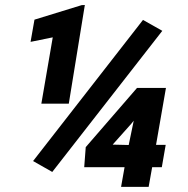

<svg xmlns="http://www.w3.org/2000/svg" viewBox="-20 -728 732 748"><path d="M310.5 -708.5 248 -324.2H141.1L185.5 -582.5L99.1 -564.9L114.3 -651.4L298.3 -708ZM612.3 -607.9 183.6 -58.1 108.9 -100.6 537.1 -650.4ZM610.4 -76.7H572.8L559.1 0H451.7L465.3 -76.7H308.1L314 -154.8L513.7 -385.3H626.5L587.9 -163.6H625.5ZM418.9 -164.6 481.4 -163.1 501 -257.8 491.2 -245.6Z"/></svg>

Font: Mardoto Black
Style: Italic
Weight: 900
Italic angle: -12°
Designer: Christian Robertson, Vahan Hovhannisyan
Foundry: Google
Version: Version 1.000